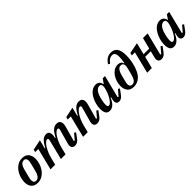

<svg xmlns="http://www.w3.org/2000/svg" viewBox="329 -2198 3647 3647"><g transform="rotate(-45 2153.0 -374.0)"><path d="M213 -40Q258 -40 286.5 -78Q315 -116 329 -174Q345 -237 355.5 -277.5Q366 -318 372 -344Q378 -370 380 -384.5Q382 -399 382 -409Q382 -440 367.5 -461Q353 -482 319 -482Q274 -482 245.5 -444Q217 -406 203 -348Q187 -285 176.5 -244.5Q166 -204 160 -178Q154 -152 152 -137.5Q150 -123 150 -113Q150 -82 164.5 -61Q179 -40 213 -40ZM207 12Q121 12 77 -39.5Q33 -91 33 -179Q33 -237 52.5 -300Q72 -363 109.5 -415Q147 -467 201 -500.5Q255 -534 325 -534Q411 -534 455 -482.5Q499 -431 499 -343Q499 -285 479.5 -222Q460 -159 422.5 -107Q385 -55 331 -21.5Q277 12 207 12Z M1211 12Q1188 12 1172 5.5Q1156 -1 1146 -11.5Q1136 -22 1131.5 -35Q1127 -48 1127 -62Q1127 -74 1129.5 -89Q1132 -104 1135 -115L1214 -397Q1218 -412 1218 -423Q1218 -450 1194 -450Q1171 -450 1143.5 -426Q1116 -402 1088 -359.5Q1060 -317 1035.5 -259.5Q1011 -202 994 -135L960 0H835L934 -397Q938 -413 938 -423Q938 -450 914 -450Q891 -450 863.5 -426Q836 -402 809 -359.5Q782 -317 757 -259.5Q732 -202 716 -135L682 0H557L666 -438H583L596 -491L805 -534L761 -359L772 -356Q791 -392 811.5 -424Q832 -456 855 -480.5Q878 -505 905.5 -519.5Q933 -534 968 -534Q1011 -534 1030.5 -508.5Q1050 -483 1050 -438Q1050 -427 1049 -415.5Q1048 -404 1045 -392L1038 -360L1048 -356Q1068 -392 1088.5 -424Q1109 -456 1132.5 -480.5Q1156 -505 1184.5 -519.5Q1213 -534 1248 -534Q1299 -534 1321.5 -506.5Q1344 -479 1344 -434Q1344 -418 1340.5 -400.5Q1337 -383 1332 -364L1250 -69L1268 -61L1365 -176L1398 -155L1337 -71Q1305 -24 1274 -6Q1243 12 1211 12Z M1808 12Q1785 12 1769 5.5Q1753 -1 1743 -11.5Q1733 -22 1728.5 -35Q1724 -48 1724 -62Q1724 -74 1726.5 -89Q1729 -104 1732 -115L1811 -397Q1815 -412 1815 -423Q1815 -450 1790 -450Q1767 -450 1739.5 -426Q1712 -402 1684 -359.5Q1656 -317 1631 -259.5Q1606 -202 1590 -135L1556 0H1431L1540 -438H1457L1470 -491L1679 -534L1635 -359L1646 -356Q1665 -392 1685.5 -424Q1706 -456 1729.5 -480.5Q1753 -505 1781 -519.5Q1809 -534 1845 -534Q1895 -534 1918 -507Q1941 -480 1941 -435Q1941 -418 1937.5 -400.5Q1934 -383 1929 -364L1847 -69L1865 -61L1962 -176L1995 -155L1934 -71Q1902 -24 1871 -6Q1840 12 1808 12Z M2144 12Q2085 12 2059.5 -28.5Q2034 -69 2034 -141Q2034 -183 2042 -228.5Q2050 -274 2066 -317.5Q2082 -361 2104.5 -400.5Q2127 -440 2156 -469.5Q2185 -499 2220 -516.5Q2255 -534 2296 -534Q2341 -534 2370.5 -511.5Q2400 -489 2411 -436H2421L2480 -522H2542L2428 -69L2446 -61L2543 -176L2576 -155L2515 -71Q2483 -25 2454 -6.5Q2425 12 2396 12Q2374 12 2359.5 5.5Q2345 -1 2336.5 -11Q2328 -21 2324.5 -34Q2321 -47 2321 -60Q2321 -74 2324 -90Q2327 -106 2330 -117L2339 -156L2329 -158Q2313 -123 2294.5 -92Q2276 -61 2253.5 -38Q2231 -15 2204 -1.5Q2177 12 2144 12ZM2197 -72Q2223 -72 2250.5 -100Q2278 -128 2302 -169Q2326 -210 2344.5 -255Q2363 -300 2371 -335L2378 -360Q2389 -408 2379 -437Q2369 -466 2331 -466Q2290 -466 2253 -424.5Q2216 -383 2191 -293Q2186 -275 2181 -253Q2176 -231 2172 -209.5Q2168 -188 2166 -167.5Q2164 -147 2164 -132Q2164 -103 2170.5 -87.5Q2177 -72 2197 -72Z M2790 12Q2703 12 2659 -39.5Q2615 -91 2615 -178Q2615 -238 2633 -296.5Q2651 -355 2684 -401.5Q2717 -448 2763 -477Q2809 -506 2865 -506Q2948 -506 2968 -436L2977 -440Q2985 -475 2989 -518Q2993 -561 2993 -599Q2993 -656 2972 -682Q2951 -708 2912 -708Q2876 -708 2843 -687Q2810 -666 2775 -618L2741 -639Q2783 -704 2829 -732Q2875 -760 2933 -760Q2973 -760 3005 -747Q3037 -734 3059.5 -705.5Q3082 -677 3094.5 -631Q3107 -585 3107 -520Q3107 -449 3096.5 -380.5Q3086 -312 3067 -251.5Q3048 -191 3022.5 -142Q2997 -93 2966 -62Q2925 -22 2881.5 -5Q2838 12 2790 12ZM2795 -40Q2841 -40 2869 -77.5Q2897 -115 2912 -173Q2926 -225 2935 -260.5Q2944 -296 2949.5 -319.5Q2955 -343 2957.5 -357Q2960 -371 2960 -382Q2960 -412 2945.5 -433Q2931 -454 2897 -454Q2851 -454 2823 -416.5Q2795 -379 2780 -321Q2766 -268 2757 -233Q2748 -198 2742.5 -174.5Q2737 -151 2734.5 -136.5Q2732 -122 2732 -112Q2732 -82 2746.5 -61Q2761 -40 2795 -40Z M3537 12Q3489 12 3469.5 -10.5Q3450 -33 3450 -63Q3450 -75 3453 -90Q3456 -105 3459 -116L3490 -240H3339L3278 0H3153L3262 -438H3179L3192 -491L3412 -534L3353 -297H3505L3562 -522H3687L3573 -69L3591 -61L3688 -176L3721 -155L3660 -71Q3624 -21 3593.5 -4.5Q3563 12 3537 12Z M3868 12Q3809 12 3783.5 -28.5Q3758 -69 3758 -141Q3758 -183 3766 -228.5Q3774 -274 3790 -317.5Q3806 -361 3828.5 -400.5Q3851 -440 3880 -469.5Q3909 -499 3944 -516.5Q3979 -534 4020 -534Q4065 -534 4094.5 -511.5Q4124 -489 4135 -436H4145L4204 -522H4266L4152 -69L4170 -61L4267 -176L4300 -155L4239 -71Q4207 -25 4178 -6.5Q4149 12 4120 12Q4098 12 4083.5 5.5Q4069 -1 4060.5 -11Q4052 -21 4048.5 -34Q4045 -47 4045 -60Q4045 -74 4048 -90Q4051 -106 4054 -117L4063 -156L4053 -158Q4037 -123 4018.5 -92Q4000 -61 3977.5 -38Q3955 -15 3928 -1.5Q3901 12 3868 12ZM3921 -72Q3947 -72 3974.5 -100Q4002 -128 4026 -169Q4050 -210 4068.5 -255Q4087 -300 4095 -335L4102 -360Q4113 -408 4103 -437Q4093 -466 4055 -466Q4014 -466 3977 -424.5Q3940 -383 3915 -293Q3910 -275 3905 -253Q3900 -231 3896 -209.5Q3892 -188 3890 -167.5Q3888 -147 3888 -132Q3888 -103 3894.5 -87.5Q3901 -72 3921 -72Z"/></g></svg>

Font: IBM Plex Serif SemiBold
Style: Italic
Weight: 600
Italic angle: -14°
Designer: Mike Abbink, Paul van der Laan, Pieter van Rosmalen
Foundry: Bold Monday
Version: Version 2.5